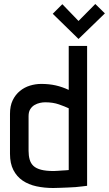

<svg xmlns="http://www.w3.org/2000/svg" viewBox="-20 -930 545 961"><path d="M505 -863 457 -910 373 -825 292 -909 244 -861 373 -735ZM416 0V-700H324V-480Q292 -495 259 -502.5Q226 -510 186 -510Q158 -510 130 -501.5Q102 -493 79.5 -474.5Q57 -456 43.5 -428Q30 -400 30 -360V-160Q30 -112 47 -79Q64 -46 93.5 -26Q123 -6 162.5 2.5Q202 11 246 11Q264 11 283 10Q302 9 321 8.5Q340 8 358 6.5Q376 5 391 3Q406 1 416 0ZM324 -388V-79Q324 -79 319.5 -78.5Q315 -78 307.5 -77.5Q300 -77 290 -76.5Q280 -76 269.5 -75Q259 -74 249 -74Q210 -74 185.5 -80.5Q161 -87 147.5 -99.5Q134 -112 128.5 -131.5Q123 -151 123 -175V-349Q123 -370 131.5 -383.5Q140 -397 153 -404.5Q166 -412 180 -415Q194 -418 206 -418Q245 -418 275 -407.5Q305 -397 324 -388Z"/></svg>

Font: Advent Pro SemiBold
Style: Regular
Weight: 600
Designer: VivaRado, Andreas Kalpakidis
Foundry: VivaRado, Andreas Kalpakidis
Version: Version 3.000